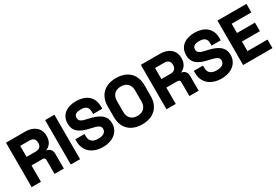

<svg xmlns="http://www.w3.org/2000/svg" viewBox="52 -1693 3866 2686"><g transform="rotate(-30 1985.0 -350.0)"><path d="M370 -709H57V9H207V-255H382C416 -255 427 -239 427 -210V9H577V-229C577 -286 546 -326 493 -332V-336C552 -362 597 -415 597 -501V-513C597 -631 506 -709 370 -709ZM356 -393H207V-571H356C416 -571 447 -539 447 -487V-477C447 -425 414 -393 356 -393Z M689 -709V9H839V-709Z M1205 23C1372 23 1479 -69 1479 -202C1479 -336 1375 -390 1224 -423L1201 -428C1118 -445 1085 -467 1085 -514C1085 -562 1116 -589 1193 -589C1270 -589 1313 -561 1313 -486V-447H1461V-486C1461 -644 1347 -723 1193 -723C1039 -723 937 -644 937 -510C937 -376 1027 -325 1174 -292L1197 -287C1286 -267 1331 -250 1331 -198C1331 -146 1292 -111 1205 -111C1118 -111 1069 -148 1069 -228V-265H921V-228C921 -70 1039 23 1205 23Z M1840 23C2021 23 2137 -81 2137 -266V-434C2137 -619 2021 -723 1840 -723C1659 -723 1543 -619 1543 -434V-266C1543 -81 1659 23 1840 23ZM1840 -113C1746 -113 1693 -170 1693 -262V-438C1693 -530 1746 -587 1840 -587C1934 -587 1987 -530 1987 -438V-262C1987 -170 1934 -113 1840 -113Z M2548 -709H2235V9H2385V-255H2560C2594 -255 2605 -239 2605 -210V9H2755V-229C2755 -286 2724 -326 2671 -332V-336C2730 -362 2775 -415 2775 -501V-513C2775 -631 2684 -709 2548 -709ZM2534 -393H2385V-571H2534C2594 -571 2625 -539 2625 -487V-477C2625 -425 2592 -393 2534 -393Z M3119 23C3286 23 3393 -69 3393 -202C3393 -336 3289 -390 3138 -423L3115 -428C3032 -445 2999 -467 2999 -514C2999 -562 3030 -589 3107 -589C3184 -589 3227 -561 3227 -486V-447H3375V-486C3375 -644 3261 -723 3107 -723C2953 -723 2851 -644 2851 -510C2851 -376 2941 -325 3088 -292L3111 -287C3200 -267 3245 -250 3245 -198C3245 -146 3206 -111 3119 -111C3032 -111 2983 -148 2983 -228V-265H2835V-228C2835 -70 2953 23 3119 23Z M3473 -709V9H3947V-129H3623V-284H3913V-422H3623V-571H3941V-709Z"/></g></svg>

Font: Kalas SG
Style: Bold
Weight: 700
Designer: Kalas
Foundry: Kalas
Version: Version 2.000;FEAKit 1.0